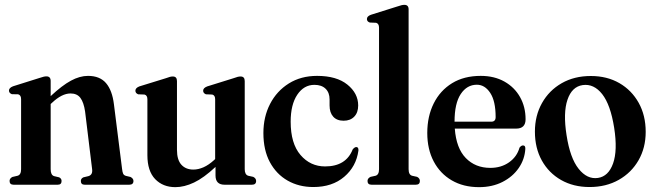

<svg xmlns="http://www.w3.org/2000/svg" viewBox="-20 -762 2704 792"><path d="M189 -428V-365.5Q236 -409.5 272.5 -429.2Q309 -449 343 -449Q392 -449 417.5 -419Q443 -389 450 -331.5L483.5 -65.5Q485 -52 488 -45.5Q491 -39 499.5 -36.5L518.5 -32Q530.5 -25.5 530.5 -15.5Q530.5 0 513 0H329.5Q313.5 0 313.5 -15.5Q313.5 -25.5 324 -30.5L345 -35.5Q363 -41 360 -64L331 -302Q325.5 -339.5 311.8 -358Q298 -376.5 271 -376.5Q235 -376.5 194 -337.5L189 -333V-64Q189 -40 203 -35.5L224 -30.5Q234 -25.5 234 -15.5Q234 0 218 0H36.5Q19.5 0 19.5 -15.5Q19.5 -26 31 -32L52.5 -37Q67 -41 67 -64V-353Q67 -369.5 55 -373L29 -373.5Q17 -378 17 -388.5Q17 -399.5 33.5 -406L141.5 -440Q153.5 -444 159.8 -445.5Q166 -447 171.5 -447Q189 -447 189 -428Z M588 -122V-352.5Q588 -369 576 -372L550 -373Q538.5 -377.5 538.5 -388Q538.5 -399 554.5 -405.5L663 -439Q675 -443.5 681.2 -445Q687.5 -446.5 693 -446.5Q710 -446.5 710 -427.5V-144Q710 -102.5 728.2 -82.5Q746.5 -62.5 777.5 -62.5Q798 -62.5 819.5 -72Q841 -81.5 863.5 -102L867.5 -106V-352.5Q867.5 -369 855.5 -372L829.5 -373Q818 -377.5 818 -388Q818 -399 834.5 -405.5L942 -439Q954 -443.5 960.5 -445Q967 -446.5 972.5 -446.5Q989.5 -446.5 989.5 -427.5V-64Q989.5 -41.5 1004 -37L1024.5 -32.5Q1036.5 -26.5 1036.5 -15.5Q1036.5 0 1019 0H906.5Q869 0 869 -38V-73.5Q820.5 -28 780.2 -9Q740 10 703.5 10Q652 10 620 -23.2Q588 -56.5 588 -122Z M1457.5 -327Q1457.5 -297.5 1441.2 -280.8Q1425 -264 1397.5 -264Q1369.5 -264 1354.5 -280.8Q1339.5 -297.5 1339.5 -327V-352Q1339.5 -380 1323 -396Q1306.5 -412 1277 -412Q1233.5 -412 1206.2 -371.2Q1179 -330.5 1179 -260Q1179 -170 1219.5 -122.8Q1260 -75.5 1321 -75.5Q1407.5 -75.5 1435 -146Q1443 -155.5 1450 -155.5Q1459.5 -155 1458.5 -141Q1449.5 -75 1400 -32.8Q1350.5 9.5 1272.5 9.5Q1213 9.5 1166.5 -17Q1120 -43.5 1093.2 -93.2Q1066.5 -143 1066.5 -213Q1066.5 -280 1094 -333.2Q1121.5 -386.5 1171.5 -417.8Q1221.5 -449 1288 -449Q1368.5 -449 1413 -413Q1457.5 -377 1457.5 -327Z M1665.5 -723.5V-64Q1665.5 -41 1680 -37L1700.5 -32.5Q1712 -26.5 1712 -15.5Q1712 0 1695 0H1513Q1496 0 1496 -15.5Q1496 -26.5 1508.5 -32.5L1529 -37Q1543.5 -41 1543.5 -64V-648Q1543.5 -664.5 1531.5 -668L1505.5 -669Q1493.5 -673 1493.5 -683.5Q1493.5 -695 1510 -701L1618 -735Q1630 -739 1636.2 -740.5Q1642.5 -742 1648 -742Q1665.5 -742 1665.5 -723.5Z M2148 -270Q2148 -231.5 2109 -231.5H1856Q1862 -150.5 1901.5 -110Q1941 -69.5 2002.5 -69.5Q2047.5 -69.5 2080 -92.5Q2112.5 -115.5 2123 -153Q2130.5 -162.5 2137.5 -162Q2147.5 -162.5 2147 -148Q2144.5 -105 2119.8 -69Q2095 -33 2052.8 -11.5Q2010.5 10 1956 10Q1891.5 10 1843.5 -18Q1795.5 -46 1769 -96.2Q1742.5 -146.5 1742.5 -213.5Q1742.5 -282 1769 -335.2Q1795.5 -388.5 1844.8 -418.8Q1894 -449 1963 -449Q2019 -449 2060.8 -425.5Q2102.5 -402 2125.2 -361.5Q2148 -321 2148 -270ZM1947 -412.5Q1906 -412.5 1880.5 -374Q1855 -335.5 1855 -260H2006.5Q2024.5 -260 2024.5 -279Q2024.5 -345 2002.2 -378.8Q1980 -412.5 1947 -412.5Z M2417 -448.5Q2484 -448.5 2534.8 -419.2Q2585.5 -390 2614.5 -338Q2643.5 -286 2643.5 -218Q2643.5 -152.5 2614 -101Q2584.5 -49.5 2532.2 -20Q2480 9.5 2412 9.5Q2345.5 9.5 2294.5 -19.5Q2243.5 -48.5 2215 -100Q2186.5 -151.5 2186.5 -219Q2186.5 -285 2215.8 -337Q2245 -389 2297 -418.8Q2349 -448.5 2417 -448.5ZM2446.5 -28Q2490 -34.5 2509 -88Q2528 -141.5 2513.5 -234.5Q2498.5 -330 2464 -373.8Q2429.5 -417.5 2383.5 -411Q2339 -404.5 2320.8 -350.5Q2302.5 -296.5 2317 -204.5Q2331.5 -110 2366.8 -65.8Q2402 -21.5 2446.5 -28Z"/></svg>

Font: Fraunces 144pt Soft SemiBold
Style: Regular
Weight: 600
Version: Version 1.000;[b76b70a41]